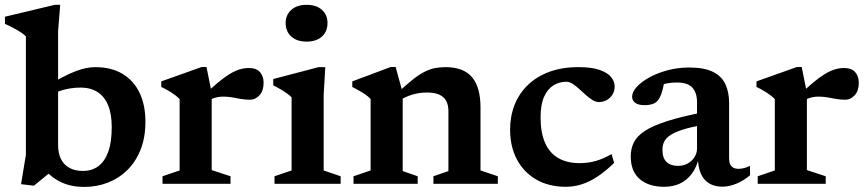

<svg xmlns="http://www.w3.org/2000/svg" viewBox="-31 -742 3498 775"><path d="M146.5 -60H188.5L106 7.5L54 1.5L73.5 -117V-595Q66.5 -602.5 54.2 -610.8Q42 -619 25.2 -628Q8.5 -637 -11 -645.5V-674.5L190 -722.5H212L203.5 -616.5V-156Q203.5 -123.5 215 -100.2Q226.5 -77 249 -64.5Q271.5 -52 304 -52Q340 -52 366 -71.2Q392 -90.5 406 -129.5Q420 -168.5 420 -229Q420 -282 405.2 -317.5Q390.5 -353 362.2 -370.8Q334 -388.5 294.5 -388.5Q273 -388.5 251.2 -385Q229.5 -381.5 209.5 -374.5Q189.5 -367.5 171 -356.5L160 -396Q193.5 -416 221 -430.2Q248.5 -444.5 271.5 -453.5Q294.5 -462.5 314.8 -466.8Q335 -471 353 -471Q419 -471 464.2 -443.5Q509.5 -416 532.8 -366.5Q556 -317 556 -251Q556 -187 536.5 -138Q517 -89 483 -55.5Q449 -22 404.2 -4.8Q359.5 12.5 309 12.5Q277 12.5 249.2 5.5Q221.5 -1.5 196 -17.2Q170.5 -33 146.5 -60Z M973 -467.5Q1004 -467.5 1018.5 -450.8Q1033 -434 1033 -408Q1033 -375.5 1016.5 -357.5Q1000 -339.5 979 -339.5Q957.5 -339.5 940.2 -342.8Q923 -346 906 -349Q889 -352 869 -352Q857 -352 845.2 -349.5Q833.5 -347 822.2 -342Q811 -337 799.5 -328.5L786.5 -352Q820.5 -385 847 -407.2Q873.5 -429.5 895.2 -442.8Q917 -456 936 -461.8Q955 -467.5 973 -467.5ZM823.5 -367.5V-55.5L899.5 -30.5V0H625V-30.5L694 -54V-342Q686.5 -350 675.8 -358Q665 -366 651 -374.5Q637 -383 620 -391V-413.5L783 -471.5H802.5Z M1206.5 -574Q1167.5 -574 1144.8 -594.5Q1122 -615 1122 -649Q1122 -682 1144.8 -702.2Q1167.5 -722.5 1206.5 -722.5Q1246 -722.5 1268.5 -702.2Q1291 -682 1291 -649Q1291 -615 1268.5 -594.5Q1246 -574 1206.5 -574ZM1282 -471 1275.5 -359.5V-54L1344 -30.5V0H1077V-30.5L1146 -54V-349Q1139.5 -356 1127.8 -364.5Q1116 -373 1101.2 -381.8Q1086.5 -390.5 1072 -397.5V-423L1255 -471Z M1594.5 -367.5V-51.5L1655 -30.5V0H1396V-30.5L1465 -54V-342Q1455.5 -353 1438 -364.5Q1420.5 -376 1391 -391V-413.5L1546 -471.5H1566ZM1718.5 -30.5 1779 -51.5V-293.5Q1779 -318.5 1769.8 -335.2Q1760.5 -352 1741.5 -360.2Q1722.5 -368.5 1692.5 -368.5Q1660.5 -368.5 1631.5 -359.5Q1602.5 -350.5 1583.5 -337L1567.5 -361.5Q1604.5 -396.5 1631.8 -418.2Q1659 -440 1680.8 -451.2Q1702.5 -462.5 1723.2 -466.8Q1744 -471 1767.5 -471Q1839.5 -471 1874 -430.8Q1908.5 -390.5 1908.5 -308.5V-54L1978.5 -30.5V0H1718.5Z M2303.5 -471Q2357.5 -471 2389.5 -459.8Q2421.5 -448.5 2435.8 -430.8Q2450 -413 2450 -393.5Q2450 -374.5 2441.2 -360.2Q2432.5 -346 2418 -338Q2403.5 -330 2386.5 -330Q2374 -330 2360.5 -338.2Q2347 -346.5 2333.5 -358.8Q2320 -371 2306.5 -383.2Q2293 -395.5 2280.2 -403.8Q2267.5 -412 2255 -412Q2226 -412 2202.5 -397.2Q2179 -382.5 2165 -351Q2151 -319.5 2151 -268.5Q2151 -206.5 2169.2 -165.2Q2187.5 -124 2222.8 -103.8Q2258 -83.5 2308.5 -83.5Q2343.5 -83.5 2374.5 -92.5Q2405.5 -101.5 2437.5 -120L2448 -84.5Q2413.5 -51 2381 -29.5Q2348.5 -8 2317 2Q2285.5 12 2253.5 12Q2185 12 2134.5 -16.8Q2084 -45.5 2056 -97.5Q2028 -149.5 2028 -218.5Q2028 -273 2046.2 -319Q2064.5 -365 2099.8 -399Q2135 -433 2186.2 -452Q2237.5 -471 2303.5 -471Z M2814 -290 2812.5 -239Q2758.5 -229.5 2725 -218.8Q2691.5 -208 2673.8 -195.8Q2656 -183.5 2649.5 -169.2Q2643 -155 2643 -137Q2643 -104 2659.5 -88.2Q2676 -72.5 2705.5 -72.5Q2727.5 -72.5 2744.8 -82Q2762 -91.5 2772.2 -107.5Q2782.5 -123.5 2782.5 -143V-329.5Q2782.5 -367.5 2763.8 -388.2Q2745 -409 2701 -409Q2681 -409 2662.8 -405.8Q2644.5 -402.5 2629 -397L2653.5 -430.5Q2650 -408 2646.2 -391.2Q2642.5 -374.5 2638.2 -362.5Q2634 -350.5 2628 -341.5Q2620 -328.5 2605.2 -323Q2590.5 -317.5 2570.5 -317.5Q2546 -317.5 2533.2 -326.8Q2520.5 -336 2520.5 -351.5Q2520.5 -370.5 2539 -391Q2557.5 -411.5 2589.5 -429.2Q2621.5 -447 2663.2 -458.2Q2705 -469.5 2751.5 -469.5Q2811.5 -469.5 2846.8 -452Q2882 -434.5 2897 -402.2Q2912 -370 2912 -326V-103.5Q2912 -88.5 2916.2 -79Q2920.5 -69.5 2929.2 -65Q2938 -60.5 2950.5 -60.5Q2960.5 -60.5 2972.2 -63.5Q2984 -66.5 2996.5 -72.5V-34.5Q2971 -13 2941.8 -0.8Q2912.5 11.5 2885.5 11.5Q2853 11.5 2831 -2Q2809 -15.5 2798 -41.2Q2787 -67 2786 -104.5L2790.5 -107.5Q2781.5 -68 2761.8 -41.2Q2742 -14.5 2713.8 -1.2Q2685.5 12 2649.5 12Q2588 12 2551.5 -19Q2515 -50 2515 -110.5Q2515 -141.5 2527.2 -166.8Q2539.5 -192 2571.5 -213.2Q2603.5 -234.5 2662.2 -253.2Q2721 -272 2814 -290Z M3375.5 -467.5Q3406.5 -467.5 3421 -450.8Q3435.5 -434 3435.5 -408Q3435.5 -375.5 3419 -357.5Q3402.5 -339.5 3381.5 -339.5Q3360 -339.5 3342.8 -342.8Q3325.5 -346 3308.5 -349Q3291.5 -352 3271.5 -352Q3259.5 -352 3247.8 -349.5Q3236 -347 3224.8 -342Q3213.5 -337 3202 -328.5L3189 -352Q3223 -385 3249.5 -407.2Q3276 -429.5 3297.8 -442.8Q3319.5 -456 3338.5 -461.8Q3357.5 -467.5 3375.5 -467.5ZM3226 -367.5V-55.5L3302 -30.5V0H3027.5V-30.5L3096.5 -54V-342Q3089 -350 3078.2 -358Q3067.5 -366 3053.5 -374.5Q3039.5 -383 3022.5 -391V-413.5L3185.5 -471.5H3205Z"/></svg>

Font: Newsreader SemiBold
Style: Regular
Weight: 600
Designer: Hugues Gentile
Foundry: Production Type
Version: Version 1.003